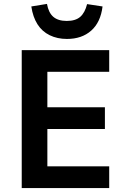

<svg xmlns="http://www.w3.org/2000/svg" viewBox="-20 -961 652 981"><path d="M91 0V-705H538V-594H222V-413H516V-302H222V-111H538V0ZM322 -762Q273 -762 234 -781Q195 -800 171.5 -837Q148 -874 140 -928L220 -941Q228 -896 252.5 -875Q277 -854 321 -854Q366 -854 390 -875Q414 -896 425 -940L504 -928Q494 -847 446 -804.5Q398 -762 322 -762Z"/></svg>

Font: Nunito Sans 7pt SemiCondensed
Style: Bold
Weight: 700
Width: 4
Designer: Vernon Adams
Foundry: Vernon Adams
Version: Version 3.101;gftools[0.9.27]